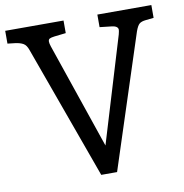

<svg xmlns="http://www.w3.org/2000/svg" viewBox="-87 -797 835 872"><g transform="rotate(-10 331.0 -361.0)"><path d="M583 -615 383 -1H310L88 -615Q80 -639 66 -647Q52 -655 29 -658L-6 -662V-721H263V-663L210 -657Q194 -655 187.5 -651.5Q181 -648 181 -638Q181 -630 186 -615L352 -129L499 -615Q503 -631 503 -636Q503 -654 472 -657L419 -663V-721H668V-662L631 -658Q611 -656 601.5 -648Q592 -640 583 -615Z"/></g></svg>

Font: Enriqueta
Style: Regular
Weight: 400
Designer: Viviana Monsalve, Gustavo Ibarra
Foundry: Viviana Monsalve, Gustavo Ibarra
Version: Version 1.002